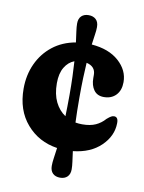

<svg xmlns="http://www.w3.org/2000/svg" viewBox="-80 -628 610 812"><g transform="rotate(10 224.5 -222.0)"><path d="M256.5 -223Q256.5 -191 257 -164Q257.5 -137 258.5 -114Q272.5 -111.5 287.5 -111.5Q322 -111.5 345 -122Q368 -132.5 385 -152Q396.5 -162 402.8 -165.2Q409 -168.5 415 -168.5Q433 -168.5 432.5 -142Q432 -87 387.8 -44Q343.5 -1 268.5 7Q272 34 274.5 51.8Q277 69.5 277 84Q277 104.5 265.5 115.8Q254 127 234.5 127Q214.5 127 203 115.8Q191.5 104.5 191.5 83.5Q191.5 69 194.2 51Q197 33 200.5 5.5Q120 -6.5 68.8 -65.8Q17.5 -125 17.5 -217.5Q17.5 -276 39.8 -324.5Q62 -373 103.2 -405.5Q144.5 -438 201.5 -448Q198 -476 195.2 -494.5Q192.5 -513 192.5 -528Q192.5 -549 204 -560Q215.5 -571 235 -571Q254.5 -571 266.2 -560Q278 -549 278 -527.5Q278 -513 275.2 -495.5Q272.5 -478 269 -451Q343.5 -445 386.2 -406.8Q429 -368.5 429 -317.5Q429 -282 409.5 -261.5Q390 -241 357.5 -241Q329 -241 314.5 -261Q300 -281 300 -312.5V-326Q300 -362 261 -371Q259 -342 257.8 -305.5Q256.5 -269 256.5 -223ZM152 -264.5Q152 -217 168.2 -184Q184.5 -151 212 -133Q212.5 -152.5 213 -175Q213.5 -197.5 213.5 -223Q213.5 -268 212.2 -304Q211 -340 209 -368.5Q183.5 -359 167.8 -332.8Q152 -306.5 152 -264.5Z"/></g></svg>

Font: Fraunces 144pt S100
Style: Bold
Weight: 700
Version: Version 1.000; ttfautohint (v1.8.3)